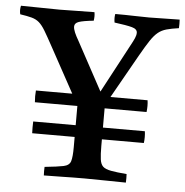

<svg xmlns="http://www.w3.org/2000/svg" viewBox="-67 -668 691 716"><g transform="rotate(5 279.0 -310.5)"><path d="M437 -475 345 -312H484Q487 -291 484 -268H327V-196H484Q487 -174 484 -152H327V-127Q327 -95 329.5 -77Q332 -59 341 -50.5Q350 -42 371.5 -38Q393 -34 430 -31Q431 -16 430 1Q402 1 361.5 0Q321 -1 276 -1Q228 -1 192.5 0Q157 1 123 1Q122 -16 123 -31Q172 -36 193.5 -40.5Q215 -45 220 -61Q225 -77 225 -114V-152H66Q65 -174 66 -196H225V-268H66Q64 -291 66 -312H202L109 -482Q90 -517 78 -537Q66 -557 54.5 -567Q43 -577 26.5 -581.5Q10 -586 -17 -590Q-21 -606 -17 -622Q18 -622 54.5 -621Q91 -620 128 -620Q157 -620 190 -621Q223 -622 258 -622Q261 -608 258 -590Q219 -586 203 -580.5Q187 -575 187 -562Q187 -553 192.5 -540Q198 -527 208 -510L306 -329L402 -509Q412 -527 417 -538.5Q422 -550 422 -559Q422 -573 402 -578.5Q382 -584 336 -590Q333 -608 336 -622Q377 -622 406.5 -621Q436 -620 463 -620Q495 -620 520.5 -621Q546 -622 577 -622Q578 -606 577 -590Q549 -586 531 -581Q513 -576 499.5 -565Q486 -554 472 -533Q458 -512 437 -475Z"/></g></svg>

Font: Tiro Devanagari Marathi
Style: Regular
Weight: 400
Designer: Devanagari: John Hudson & Fiona Ross. Latin: John Hudson.
Foundry: Tiro Typeworks Ltd.
Version: Version 1.52